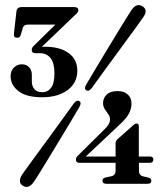

<svg xmlns="http://www.w3.org/2000/svg" viewBox="-20 -728 652 760"><path d="M437.5 -160Q437.5 -170.5 444.5 -176.5L506.5 -231.5Q514.5 -239 521 -239Q529.5 -239 529.5 -228.5V-108.5H573Q587 -108.5 587 -96.5Q587 -83.5 572.5 -83.5H530V-51.5Q530 -34.5 544.5 -30.5L567.5 -25Q579 -21.5 579 -12.5Q579 -0.5 564.5 -0.5H400.5Q385.5 -0.5 385.5 -12.5Q385.5 -22.5 398 -25.5L421.5 -30.5Q437.5 -34.5 437.5 -51.5V-83.5H295Q280.5 -83.5 280.5 -97Q280.5 -105.5 290.5 -114L392 -214.5Q415.5 -236 415.5 -255.5Q415.5 -266.5 408.5 -276Q401.5 -285.5 394.8 -295.8Q388 -306 388 -320Q388 -340 402.5 -353.8Q417 -367.5 445.5 -367.5Q470.5 -367.5 485.5 -354.2Q500.5 -341 500.5 -317.5Q500.5 -298 490.2 -278.2Q480 -258.5 449.5 -231L319.5 -108.5H437.5ZM343 -379Q331 -364 321 -371Q311.5 -377 321.5 -393.5Q333 -413.5 352.8 -446.5Q372.5 -479.5 395.8 -518Q419 -556.5 441 -592.5Q463 -628.5 479.2 -654.8Q495.5 -681 501 -689Q522 -718 545 -702.5Q567.5 -687 546 -658.5Q540.5 -650 522.5 -625.2Q504.5 -600.5 479.5 -566.5Q454.5 -532.5 428 -496.2Q401.5 -460 378.8 -428.8Q356 -397.5 343 -379ZM272 -318.5Q284 -334 294.5 -327.5Q304 -320.5 293.5 -303.5Q282.5 -284.5 262.8 -251.2Q243 -218 219.5 -179.5Q196 -141 174 -104.5Q152 -68 135.5 -41.5Q119 -15 113 -7Q92.5 22 69.5 6.5Q58.5 -0.5 58.8 -12.5Q59 -24.5 68.5 -38Q74 -46.5 92.2 -71.5Q110.5 -96.5 135.8 -131Q161 -165.5 187.5 -201.8Q214 -238 236.5 -269.2Q259 -300.5 272 -318.5ZM286 -448Q286 -400 247.8 -371.5Q209.5 -343 146 -343Q85 -343 53.5 -367Q22 -391 22 -426Q22 -447 34.8 -460.2Q47.5 -473.5 66.5 -473.5Q84.5 -473.5 95.2 -462Q106 -450.5 106 -432V-406Q106 -387 116.2 -375Q126.5 -363 147.5 -363Q169 -363 182.2 -380.5Q195.5 -398 195.5 -438Q195.5 -479 180 -498.2Q164.5 -517.5 137.5 -517.5H120Q105.5 -517.5 105.5 -530.5Q105.5 -539.5 115 -548L199 -630.5H89Q73.5 -630.5 70 -616.5L62.5 -591Q59.5 -578.5 48 -578.5Q33.5 -578.5 35 -593.5L45 -682.5Q46.5 -700 66 -700H274Q290 -700 290 -687Q290 -679 275.5 -667L145.5 -542.5Q152 -543 158.5 -543Q216.5 -543 251.2 -518.2Q286 -493.5 286 -448Z"/></svg>

Font: Fraunces 144pt Soft SemiBold
Style: Regular
Weight: 600
Version: Version 1.000;[b76b70a41]